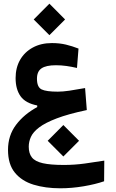

<svg xmlns="http://www.w3.org/2000/svg" viewBox="-20 -705 626 1040"><path d="M306.6 314.9Q226.1 314.9 162.1 295.4Q98.1 275.9 60.8 230.5Q23.4 185.1 23.4 106.9Q23.4 28.8 66.9 -28.8Q110.4 -86.4 181.6 -125V-133.8Q118.2 -146 91.3 -183.8Q64.5 -221.7 64.5 -282.2Q64.5 -338.4 88.9 -380.9Q113.3 -423.3 157.7 -447.5Q202.1 -471.7 261.2 -471.7Q302.7 -471.7 337.2 -463.4Q371.6 -455.1 405.3 -441.9L397 -336.9Q367.2 -343.8 339.4 -347.7Q311.5 -351.6 282.7 -351.6Q229.5 -351.6 204.8 -334.7Q180.2 -317.9 180.2 -278.8Q180.2 -232.9 205.3 -220.7Q230.5 -208.5 293 -208.5Q319.8 -208.5 354.7 -213.6Q389.6 -218.8 440.9 -228L450.2 -108.9Q349.1 -87.4 287.1 -63.7Q225.1 -40 192.1 -14.9Q159.2 10.3 147.5 36.4Q135.7 62.5 135.7 89.4Q135.7 126 152.8 147.7Q169.9 169.4 211.7 179Q253.4 188.5 326.2 188.5Q383.8 188.5 439.9 180.7Q496.1 172.9 544.9 165L543.9 276.9Q497.6 293 433.1 304Q368.7 314.9 306.6 314.9ZM247.6 -514.6 162.6 -599.6 247.6 -685.1 332.5 -599.6ZM323.2 142.6 238.3 57.6 323.2 -27.8 408.2 57.6Z"/></svg>

Font: Cascadia Mono PL SemiBold
Style: Regular
Weight: 600
Monospace: yes
Designer: Aaron Bell
Foundry: Saja Typeworks
Version: Version 2404.023; ttfautohint (v1.8.4)